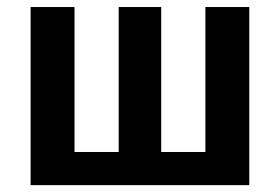

<svg xmlns="http://www.w3.org/2000/svg" viewBox="-20 -540 815 560"><path d="M707 0H69.3V-519.5H197.3V-96.7H326.2V-519.5H450.2V-96.7H579.1V-519.5H707Z"/></svg>

Font: Mgen+ 1c bold
Style: Bold
Weight: 700
Designer: [Source Han Sans]
Ryoko NISHIZUKA  (kana & ideographs); Paul D. Hunt (Latin, Greek & Cyrillic); Wenlong ZHANG  (bopomofo
Version: Version 1.059.20150602